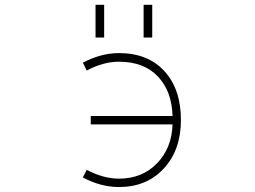

<svg xmlns="http://www.w3.org/2000/svg" viewBox="-20 -752 1040 784"><path d="M350.6 -244.1V-278.3H684.6Q681.6 -379.9 624.5 -439.9Q567.4 -500 465.8 -500Q401.4 -500 334 -463.9L318.4 -496.1Q392.6 -535.2 465.8 -535.2Q584 -535.2 651.4 -461.4Q718.8 -387.7 718.8 -261.7Q718.8 -139.6 648.9 -64Q579.1 11.7 465.8 11.7Q391.6 11.7 318.4 -27.3L334 -58.6Q402.3 -22.5 465.8 -22.5Q560.5 -22.5 621.1 -85Q681.6 -147.5 684.6 -244.1ZM370.1 -598.6V-732.4H405.3V-598.6ZM566.4 -598.6V-732.4H601.6V-598.6Z"/></svg>

Font: Gen Shin Gothic Monospace ExtraLight
Style: Regular
Weight: 200
Designer: [Source Han Sans]
Ryoko NISHIZUKA  (kana & ideographs); Paul D. Hunt (Latin, Greek & Cyrillic); Wenlong ZHANG  (bopomofo
Version: Version 1.002.20150607